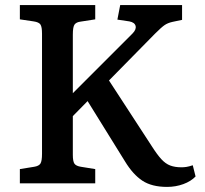

<svg xmlns="http://www.w3.org/2000/svg" viewBox="-20 -720 804 754"><path d="M636 14Q576 14 539 -10.5Q502 -35 471 -86L324 -323L266 -264V-112Q266 -86 272.5 -77Q279 -68 298 -65L354 -56V0H58V-56L114 -65Q133 -68 139 -78Q145 -88 145 -116V-588Q145 -614 139 -623.5Q133 -633 112 -636L58 -644V-700H354V-644L296 -635Q280 -633 273 -624Q266 -615 266 -584V-354L500 -588Q516 -604 512.5 -618Q509 -632 488 -636L441 -643L452 -700H695V-642L657 -634Q639 -630 626.5 -621.5Q614 -613 589 -588L408 -404L576 -146Q597 -113 613.5 -95Q630 -77 648.5 -70Q667 -63 693 -63Q702 -63 712 -64.5Q722 -66 737 -71L748 -27Q730 -8 700 3Q670 14 636 14Z"/></svg>

Font: Literata Medium
Style: Regular
Weight: 500
Designer: Latin by Veronika Burian and Jose Scaglione. Greek by Irene Vlachou. Cyrillic by Vera Evstafieva.
Foundry: TypeTogether
Version: Version 3.103; ttfautohint (v1.8.4.7-5d5b);gftools[0.9.29]